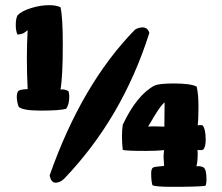

<svg xmlns="http://www.w3.org/2000/svg" viewBox="-20 -722 860 743"><path d="M41 -625Q41 -650 48 -663Q63 -679 99.5 -690.5Q136 -702 170 -702Q198 -702 214 -694Q223 -658 223 -550Q223 -425 214 -375Q216 -376 221 -376Q233 -376 245 -369Q248 -360 248 -348Q248 -318 236 -301Q212 -294 137 -294Q67 -294 52 -309Q45 -330 45 -347Q45 -364 52 -371Q64 -377 87 -377Q84 -438 84 -497Q84 -551 87 -605Q84 -603 79 -599Q74 -595 71 -593.5Q68 -592 62.5 -590.5Q57 -589 48 -588Q41 -601 41 -625ZM172 -43Q296 -396 502 -607Q516 -616 532 -616Q551 -616 558 -595Q454 -266 228 -30Q212 -15 195 -15Q178 -15 172 -43ZM452 -195Q452 -218 455 -239Q509 -354 578 -391Q597 -399 652 -399Q718 -399 741 -387Q748 -359 748 -310Q748 -258 745 -237Q747 -237 750 -237.5Q753 -238 754 -238Q756 -238 759.5 -237.5Q763 -237 764 -237Q776 -222 776 -182Q776 -152 766 -143Q763 -141 754 -141Q746 -141 744 -142Q745 -137 745 -127Q745 -96 740 -78Q742 -79 747 -79Q758 -79 768 -74Q779 -66 779 -28Q779 -11 775 -3Q749 1 646 1Q584 1 570 -5Q565 -22 565 -51Q565 -70 573 -74Q579 -77 615 -80Q613 -108 613 -115Q613 -125 615 -141Q586 -138 544 -138Q467 -138 455 -142Q452 -168 452 -195ZM553 -232Q560 -233 576 -233Q599 -233 616 -232Q616 -240 616.5 -277Q617 -314 617 -326Q603 -315 578 -274Z"/></svg>

Font: Gorditas
Style: Bold
Weight: 700
Designer: Gustavo Dipre (gbrenda1987@gmail.com)
Foundry: Gustavo Dipre (gbrenda1987@gmail.com)
Version: Version 001.001